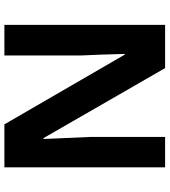

<svg xmlns="http://www.w3.org/2000/svg" viewBox="30 -784 754 853"><g transform="rotate(-90 406.5 -357.0)"><path d="M723 0H531L220 -540H216Q218 -489 220.5 -438Q223 -387 225 -336V0H90V-714H281L591 -179H594Q593 -229 591 -278Q589 -327 587 -376V-714H723Z"/></g></svg>

Font: Noto Sans Tai Tham
Style: Bold
Weight: 700
Designer: Monotype Design Team 2013. Revised by David WIlliams 2020
Foundry: Monotype Imaging Inc.
Version: Version 2.002; ttfautohint (v1.8.4.7-5d5b)